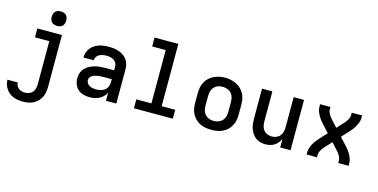

<svg xmlns="http://www.w3.org/2000/svg" viewBox="-88 -1219 3777 1916"><g transform="rotate(15 1800.0 -261.0)"><path d="M210 223Q185 223 160 219.5Q135 216 111.5 206.5Q88 197 68.5 181.5Q49 166 35 145Q21 124 13.5 100Q6 76 6 51H112Q113 69 121 85Q129 101 143 112Q157 123 174.5 127Q192 131 210 131Q231 131 252 122.5Q273 114 286.5 97Q300 80 305 58.5Q310 37 310 15V-428H162V-520H416V15Q416 43 411.5 70.5Q407 98 394.5 123Q382 148 362 168Q342 188 317.5 200.5Q293 213 265 218Q237 223 210 223ZM345 -595Q330 -595 315 -599.5Q300 -604 289.5 -614.5Q279 -625 274.5 -640Q270 -655 270 -670Q270 -685 274.5 -700Q279 -715 289.5 -725.5Q300 -736 315 -740.5Q330 -745 345 -745Q360 -745 375 -740.5Q390 -736 400.5 -725.5Q411 -715 415.5 -700Q420 -685 420 -670Q420 -655 415.5 -640Q411 -625 400.5 -614.5Q390 -604 375 -599.5Q360 -595 345 -595Z M843 8Q811 8 779.5 0Q748 -8 723.5 -28.5Q699 -49 687 -79.5Q675 -110 675 -142Q675 -171 684 -198.5Q693 -226 712 -246.5Q731 -267 756.5 -280.5Q782 -294 809.5 -302Q837 -310 865 -312.5Q893 -315 922 -315H1010V-355Q1010 -374 1000 -391.5Q990 -409 973.5 -419Q957 -429 937.5 -432.5Q918 -436 899 -436Q880 -436 861 -432.5Q842 -429 825.5 -420Q809 -411 798.5 -394.5Q788 -378 788 -359Q788 -359 788 -359Q788 -359 788 -359Q788 -359 788 -359Q788 -359 788 -359H681Q681 -359 681 -359.5Q681 -360 681 -360Q681 -386 689.5 -411Q698 -436 713.5 -456Q729 -476 751 -490.5Q773 -505 797 -513.5Q821 -522 847 -525Q873 -528 899 -528Q925 -528 951 -525Q977 -522 1002 -513.5Q1027 -505 1049.5 -490Q1072 -475 1087.5 -454Q1103 -433 1110 -407Q1117 -381 1117 -355V0H1010V-84Q999 -61 981 -43Q963 -25 940.5 -13.5Q918 -2 893 3Q868 8 843 8ZM885 -84Q908 -84 931 -89.5Q954 -95 972.5 -108.5Q991 -122 1000.5 -144Q1010 -166 1010 -189V-223H922Q907 -223 892.5 -222Q878 -221 864 -218.5Q850 -216 836 -212Q822 -208 810 -200.5Q798 -193 790 -180.5Q782 -168 782 -153Q782 -136 792 -121Q802 -106 817.5 -98Q833 -90 850 -87Q867 -84 885 -84Z M1299 0V-92H1455V-643H1315V-735H1561V-92H1701V0Z M2100 8Q2070 8 2040.5 3Q2011 -2 1984.5 -14.5Q1958 -27 1936 -48Q1914 -69 1900 -95Q1886 -121 1880.5 -150.5Q1875 -180 1875 -210V-310Q1875 -340 1880.5 -369.5Q1886 -399 1900 -425Q1914 -451 1936 -472Q1958 -493 1985 -505.5Q2012 -518 2041 -524.5Q2070 -531 2100 -531Q2130 -531 2159 -524.5Q2188 -518 2215 -505.5Q2242 -493 2264 -472Q2286 -451 2300 -425Q2314 -399 2319.5 -369.5Q2325 -340 2325 -310V-210Q2325 -180 2319.5 -150.5Q2314 -121 2300 -95Q2286 -69 2264 -48Q2242 -27 2215.5 -14.5Q2189 -2 2159.5 3Q2130 8 2100 8ZM2100 -84Q2116 -84 2132.5 -87.5Q2149 -91 2163 -99Q2177 -107 2188 -119Q2199 -131 2206 -146Q2213 -161 2215.5 -177.5Q2218 -194 2218 -210V-310Q2218 -326 2215.5 -342.5Q2213 -359 2206 -374Q2199 -389 2188 -401.5Q2177 -414 2162.5 -421.5Q2148 -429 2131.5 -432.5Q2115 -436 2098 -436Q2082 -436 2066 -432.5Q2050 -429 2036 -421Q2022 -413 2011 -400.5Q2000 -388 1993.5 -373Q1987 -358 1984.5 -342Q1982 -326 1982 -310V-210Q1982 -194 1984.5 -177.5Q1987 -161 1994 -146Q2001 -131 2012 -119Q2023 -107 2037 -99Q2051 -91 2067.5 -87.5Q2084 -84 2100 -84Z M2657 8Q2631 8 2605 1Q2579 -6 2558 -21.5Q2537 -37 2522 -59Q2507 -81 2498 -106Q2489 -131 2486 -157.5Q2483 -184 2483 -210V-520H2590V-210Q2590 -186 2595.5 -162.5Q2601 -139 2616 -120.5Q2631 -102 2653.5 -93Q2676 -84 2700 -84Q2724 -84 2746.5 -93Q2769 -102 2784 -120.5Q2799 -139 2804.5 -162.5Q2810 -186 2810 -210V-520H2917V0H2810V-89Q2800 -67 2785 -48Q2770 -29 2749.5 -16Q2729 -3 2705 2.5Q2681 8 2657 8Z M3083 0V-26Q3083 -49 3090.5 -70.5Q3098 -92 3109 -112Q3120 -132 3133.5 -150Q3147 -168 3163 -185L3232 -260L3163 -335Q3147 -352 3133.5 -370Q3120 -388 3109 -408Q3098 -428 3090.5 -449.5Q3083 -471 3083 -494V-520H3190V-494Q3190 -480 3195 -467Q3200 -454 3207 -442Q3214 -430 3223 -419Q3232 -408 3241 -398L3300 -334L3359 -398Q3368 -408 3377 -419Q3386 -430 3393 -442Q3400 -454 3405 -467Q3410 -480 3410 -494V-520H3517V-494Q3517 -471 3509.5 -449.5Q3502 -428 3491 -408Q3480 -388 3466.5 -370Q3453 -352 3437 -335L3368 -260L3437 -185Q3453 -168 3466.5 -150Q3480 -132 3491 -112Q3502 -92 3509.5 -70.5Q3517 -49 3517 -26V0H3410V-26Q3410 -40 3405 -53Q3400 -66 3393 -78Q3386 -90 3377 -101Q3368 -112 3359 -122L3300 -186L3241 -122Q3232 -112 3223 -101Q3214 -90 3207 -78Q3200 -66 3195 -53Q3190 -40 3190 -26V0Z"/></g></svg>

Font: Zed Mono Semibold Extended
Style: Regular
Weight: 600
Width: 7
Monospace: yes
Designer: Belleve Invis
Foundry: Belleve Invis
Version: Version 1.0.0; ttfautohint (v1.8.4)